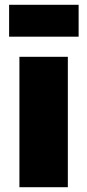

<svg xmlns="http://www.w3.org/2000/svg" viewBox="-20 -781 364 801"><path d="M18 -761V-628H308V-761ZM61 -544V0H263V-544Z"/></svg>

Font: Montserrat ExtraBold
Style: Regular
Weight: 800
Designer: Julieta Ulanovsky
Foundry: Julieta Ulanovsky
Version: Version 4.000